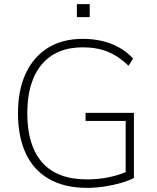

<svg xmlns="http://www.w3.org/2000/svg" viewBox="-20 -901 758 929"><path d="M402 8Q293 8 218 -34.5Q143 -77 105 -158Q67 -239 67 -353Q67 -465 104.5 -545.5Q142 -626 212 -669.5Q282 -713 381 -713Q431 -713 475 -702.5Q519 -692 556.5 -671Q594 -650 624 -618L602 -583Q553 -630 500.5 -651Q448 -672 380 -672Q251 -672 181.5 -588.5Q112 -505 112 -353Q112 -197 184 -115Q256 -33 401 -33Q457 -33 507 -43.5Q557 -54 600 -73L588 -35V-316H394V-355H628V-40Q604 -27 566 -16Q528 -5 485 1.5Q442 8 402 8ZM352 -818V-881H414V-818Z"/></svg>

Font: Nunito Sans 12pt ExtraLight ExtraLight
Style: Regular
Weight: 250
Version: Version 3.101;gftools[0.9.27]